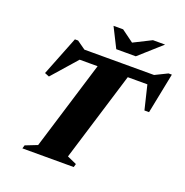

<svg xmlns="http://www.w3.org/2000/svg" viewBox="-150 -1002 1095 1137"><g transform="rotate(20 398.0 -433.0)"><path d="M702.5 -609.5H190.5L268.5 -627.5L115.5 -453.5L87 -465L185 -713H205L278.5 -661L222.5 -675H734.5L669 -661L775 -713H796L745 -458H716L674.5 -629.5ZM372 -630H562L383.5 -47.5L443 -21L437 0H113.5L119.5 -21L194.5 -50.5ZM697.5 -866.5 558 -742H435L372.5 -866.5H433L522.5 -801H490.5L621 -866.5Z"/></g></svg>

Font: Newsreader 24pt ExtraBold
Style: Italic
Weight: 800
Italic angle: -17°
Designer: Hugues Gentile
Foundry: Production Type
Version: Version 1.003